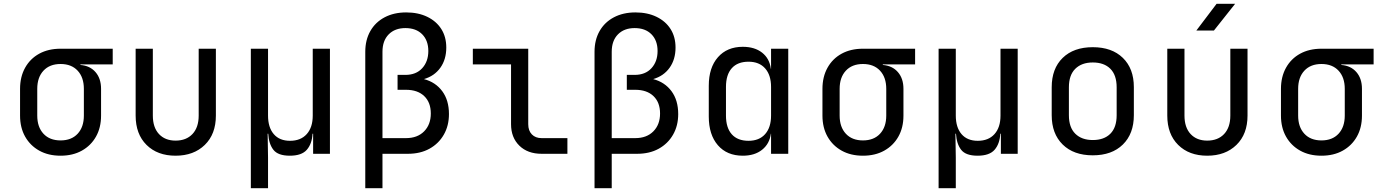

<svg xmlns="http://www.w3.org/2000/svg" viewBox="-20 -805 7240 1005"><path d="M297 10Q233 10 185.5 -16.5Q138 -43 111.5 -90Q85 -137 85 -200V-340Q85 -403 111.5 -450.5Q138 -498 185.5 -524Q233 -550 297 -550H570V-468H401V-465Q451 -461 480 -427.5Q509 -394 509 -340V-200Q509 -137 482.5 -90Q456 -43 408.5 -16.5Q361 10 297 10ZM297 -70Q354 -70 386.5 -105Q419 -140 419 -200V-340Q419 -400 386.5 -435Q354 -470 297 -470Q240 -470 207.5 -435Q175 -400 175 -340V-200Q175 -140 207.5 -105Q240 -70 297 -70Z M899 10Q804 10 747 -46.5Q690 -103 690 -200V-550H780V-200Q780 -138 812 -103.5Q844 -69 899 -69Q955 -69 987.5 -103.5Q1020 -138 1020 -200V-550H1110V-200Q1110 -103 1052 -46.5Q994 10 899 10Z M1293 180V-550H1383V-200Q1383 -138 1413 -103Q1443 -68 1498 -68Q1554 -68 1585.5 -103Q1617 -138 1617 -200V-550H1707V0H1619V-105H1616Q1613 -52 1586 -21Q1559 10 1497 10Q1435 10 1411 -21Q1387 -52 1384 -105H1381L1383 20V180Z M1892 180V-534Q1892 -596 1918.5 -642.5Q1945 -689 1993.5 -714.5Q2042 -740 2106 -740Q2169 -740 2216.5 -717Q2264 -694 2290 -653Q2316 -612 2316 -556Q2316 -494 2285 -450.5Q2254 -407 2199 -391Q2260 -375 2295 -327.5Q2330 -280 2330 -208Q2330 -147 2303 -100Q2276 -53 2228 -26.5Q2180 0 2115 0H1982V180ZM1982 -82H2105Q2165 -82 2200 -117.5Q2235 -153 2235 -211Q2235 -269 2200.5 -302Q2166 -335 2105 -335H2061V-413H2102Q2158 -413 2190 -448Q2222 -483 2222 -538Q2222 -593 2190 -625.5Q2158 -658 2102 -658Q2047 -658 2014.5 -625Q1982 -592 1982 -534Z M2815 0Q2742 0 2698.5 -42.5Q2655 -85 2655 -155V-468H2455V-550H2745V-155Q2745 -121 2764 -101.5Q2783 -82 2815 -82H2950V0Z M3092 180V-534Q3092 -596 3118.5 -642.5Q3145 -689 3193.5 -714.5Q3242 -740 3306 -740Q3369 -740 3416.5 -717Q3464 -694 3490 -653Q3516 -612 3516 -556Q3516 -494 3485 -450.5Q3454 -407 3399 -391Q3460 -375 3495 -327.5Q3530 -280 3530 -208Q3530 -147 3503 -100Q3476 -53 3428 -26.5Q3380 0 3315 0H3182V180ZM3182 -82H3305Q3365 -82 3400 -117.5Q3435 -153 3435 -211Q3435 -269 3400.5 -302Q3366 -335 3305 -335H3261V-413H3302Q3358 -413 3390 -448Q3422 -483 3422 -538Q3422 -593 3390 -625.5Q3358 -658 3302 -658Q3247 -658 3214.5 -625Q3182 -592 3182 -534Z M3868 10Q3785 10 3737.5 -45Q3690 -100 3690 -195V-356Q3690 -451 3738 -505.5Q3786 -560 3868 -560Q3930 -560 3969 -529.5Q4008 -499 4015 -445H4016V-550H4106V0H4016V-105H4015Q4008 -52 3969 -21Q3930 10 3868 10ZM3898 -68Q3954 -68 3985 -103Q4016 -138 4016 -200V-350Q4016 -412 3985 -447Q3954 -482 3898 -482Q3841 -482 3810.5 -448Q3780 -414 3780 -350V-200Q3780 -136 3810.5 -102Q3841 -68 3898 -68Z M4497 10Q4433 10 4385.5 -16.5Q4338 -43 4311.5 -90Q4285 -137 4285 -200V-340Q4285 -403 4311.5 -450.5Q4338 -498 4385.5 -524Q4433 -550 4497 -550H4770V-468H4601V-465Q4651 -461 4680 -427.5Q4709 -394 4709 -340V-200Q4709 -137 4682.5 -90Q4656 -43 4608.5 -16.5Q4561 10 4497 10ZM4497 -70Q4554 -70 4586.5 -105Q4619 -140 4619 -200V-340Q4619 -400 4586.5 -435Q4554 -470 4497 -470Q4440 -470 4407.5 -435Q4375 -400 4375 -340V-200Q4375 -140 4407.5 -105Q4440 -70 4497 -70Z M4893 180V-550H4983V-200Q4983 -138 5013 -103Q5043 -68 5098 -68Q5154 -68 5185.5 -103Q5217 -138 5217 -200V-550H5307V0H5219V-105H5216Q5213 -52 5186 -21Q5159 10 5097 10Q5035 10 5011 -21Q4987 -52 4984 -105H4981L4983 20V180Z M5700 8Q5600 8 5542.5 -48.5Q5485 -105 5485 -202V-348Q5485 -446 5542.5 -502Q5600 -558 5700 -558Q5800 -558 5857.5 -502Q5915 -446 5915 -349V-202Q5915 -105 5857.5 -48.5Q5800 8 5700 8ZM5700 -72Q5759 -72 5792 -105Q5825 -138 5825 -202V-348Q5825 -412 5792 -445Q5759 -478 5700 -478Q5642 -478 5608.5 -445Q5575 -412 5575 -348V-202Q5575 -138 5608.5 -105Q5642 -72 5700 -72Z M6299 10Q6204 10 6147 -46.5Q6090 -103 6090 -200V-550H6180V-200Q6180 -138 6212 -103.5Q6244 -69 6299 -69Q6355 -69 6387.5 -103.5Q6420 -138 6420 -200V-550H6510V-200Q6510 -103 6452 -46.5Q6394 10 6299 10ZM6242 -645 6348 -785H6445L6334 -645Z M6897 10Q6833 10 6785.5 -16.5Q6738 -43 6711.5 -90Q6685 -137 6685 -200V-340Q6685 -403 6711.5 -450.5Q6738 -498 6785.5 -524Q6833 -550 6897 -550H7170V-468H7001V-465Q7051 -461 7080 -427.5Q7109 -394 7109 -340V-200Q7109 -137 7082.5 -90Q7056 -43 7008.5 -16.5Q6961 10 6897 10ZM6897 -70Q6954 -70 6986.5 -105Q7019 -140 7019 -200V-340Q7019 -400 6986.5 -435Q6954 -470 6897 -470Q6840 -470 6807.5 -435Q6775 -400 6775 -340V-200Q6775 -140 6807.5 -105Q6840 -70 6897 -70Z"/></svg>

Font: JetBrainsMono NF
Style: Regular
Weight: 400
Designer: Philipp Nurullin, Konstantin Bulenkov
Foundry: JetBrains
Version: Version 2.251; ttfautohint (v1.8.3);Nerd Fonts 2.2.2